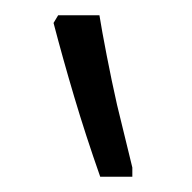

<svg xmlns="http://www.w3.org/2000/svg" viewBox="-20 -834 251 251"><path d="M153 -603H111Q92 -657 77 -707.5Q62 -758 50 -804L56 -814H110Q113 -795 119.5 -761.5Q126 -728 133 -697L153 -615Z"/></svg>

Font: Noto Serif Armenian Condensed
Style: Regular
Weight: 400
Width: 3
Designer: Monotype Design Team
Foundry: Monotype Imaging Inc.
Version: Version 2.008; ttfautohint (v1.8.4.7-5d5b)